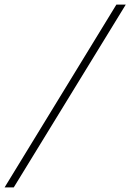

<svg xmlns="http://www.w3.org/2000/svg" viewBox="-101 -763 569 838"><path d="M-81 55 407 -743H448L-41 55Z"/></svg>

Font: Saira SemiExpanded Thin
Style: Italic
Weight: 250
Width: 6
Italic angle: -12°
Designer: Hector Gatti with collaboration of the Omnibus-Type team
Foundry: Omnibus-Type
Version: Version 1.101